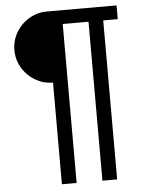

<svg xmlns="http://www.w3.org/2000/svg" viewBox="-60 -749 778 1001"><g transform="rotate(-5 329.0 -248.0)"><path d="M223 -328Q185 -328 151.5 -342.5Q118 -357 92 -383Q66 -409 51.5 -442.5Q37 -476 37 -514Q37 -552 51.5 -585.5Q66 -619 92 -645Q118 -671 151.5 -685.5Q185 -700 223 -700H588V-628H512V204H435V-628H300V204H223Z"/></g></svg>

Font: Haskoy
Style: Regular
Weight: 400
Designer: Ertekin Erdin
Foundry: Ertekin Erdin
Version: Version 1.500